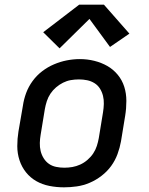

<svg xmlns="http://www.w3.org/2000/svg" viewBox="-20 -794 640 822"><path d="M254 8Q222 8 191.5 2Q161 -4 135.5 -18.5Q110 -33 91.5 -56Q73 -79 63.5 -108Q54 -137 54 -168.5Q54 -200 59 -231L78 -341Q82 -369 92 -396Q102 -423 119.5 -447Q137 -471 160.5 -489Q184 -507 211 -518.5Q238 -530 266 -535.5Q294 -541 322 -541Q354 -541 384 -533.5Q414 -526 439.5 -511.5Q465 -497 484 -474Q503 -451 512 -422.5Q521 -394 521 -362Q521 -330 516 -299L498 -189Q493 -161 483 -134Q473 -107 456 -83.5Q439 -60 415 -41.5Q391 -23 364 -11.5Q337 0 309 4Q281 8 254 8ZM255 -76Q273 -76 290 -79Q307 -82 323.5 -89.5Q340 -97 354.5 -109.5Q369 -122 379 -137Q389 -152 394.5 -169Q400 -186 403 -203L421 -313Q424 -331 424.5 -349Q425 -367 421 -383.5Q417 -400 408 -414.5Q399 -429 384.5 -438Q370 -447 353 -450.5Q336 -454 318 -454Q300 -454 283 -451Q266 -448 250 -440Q234 -432 220 -420Q206 -408 196 -393Q186 -378 180.5 -361Q175 -344 172 -327L154 -217Q151 -200 150.5 -182Q150 -164 154 -147.5Q158 -131 167 -116.5Q176 -102 189.5 -92.5Q203 -83 220.5 -79.5Q238 -76 255 -76ZM235 -587 165 -656 319 -774H425L534 -650L451 -593L363 -713Z"/></svg>

Font: Iosevka Curly MdExObl
Style: Regular
Weight: 500
Width: 7
Italic angle: -9°
Monospace: yes
Designer: Belleve Invis
Foundry: Belleve Invis
Version: Version 11.1.0; ttfautohint (v1.8.3)